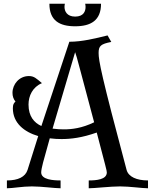

<svg xmlns="http://www.w3.org/2000/svg" viewBox="-20 -1010 814 1030"><path d="M485 -354C419 -322 365 -316 322 -316C305 -316 284 -317 262 -320L383 -730C392 -709 409 -636 485 -354ZM659 -99C523 -608 509 -685 509 -726C509 -764 521 -774 577 -785L557 -820C493 -804 420 -786 352 -786L202 -334C164 -351 133 -385 133 -449C133 -496 155 -543 205 -564C175 -589 163 -602 135 -602C83 -602 47 -558 47 -512C47 -494 52 -479 63 -465C54 -457 49 -450 49 -429C49 -350 110 -302 185 -280L128 -99C116 -61 77 -42 17 -42V0C48 0 100 -10 151 -10C202 -10 274 0 305 0V-42C266 -42 201 -46 201 -85C201 -95 205 -115 211 -138L247 -268C269 -265 291 -264 310 -264C361 -264 420 -271 499 -299C547 -115 553 -95 553 -85C553 -46 495 -42 456 -42V0C487 0 573 -10 624 -10C675 -10 743 0 774 0V-42C714 -42 669 -61 659 -99ZM437 -990C438 -985 439 -978 439 -973C439 -950 429 -921 383 -921C339 -921 326 -950 326 -973C326 -979 327 -985 328 -990H245C245 -900 299 -869 383 -869C467 -869 522 -900 522 -990Z"/></svg>

Font: Milonga
Style: Regular
Weight: 400
Designer: Pablo Impallari, Brenda Gallo, Rodrigo Fuenzalida
Foundry: Pablo Impallari, Brenda Gallo, Rodrigo Fuenzalida
Version: Version 1.000